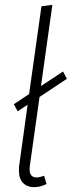

<svg xmlns="http://www.w3.org/2000/svg" viewBox="-20 -761 296 792"><path d="M162 -36 172 -2Q146 11 121 11Q92 11 75 -6.5Q58 -24 58 -58Q58 -70 59 -77L94 -329L53 -302L37 -331L100 -373L151 -735L196 -741L149 -406L240 -466L256 -436L143 -361L103 -76Q102 -71 102 -63Q102 -29 131 -29Q143 -29 162 -36Z"/></svg>

Font: Fira Sans Extra Condensed ExtraLight
Style: Italic
Weight: 275
Width: 3
Italic angle: -8°
Designer: Carrois Corporate & Edenspiekermann AG
Foundry: Carrois Corporate GbR & Edenspiekermann AG
Version: Version 4.203